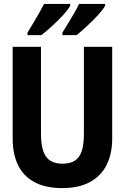

<svg xmlns="http://www.w3.org/2000/svg" viewBox="-20 -954 640 984"><path d="M298 10Q215 10 158.5 -19.5Q102 -49 73.5 -106Q45 -163 45 -243V-714H190V-268Q190 -212 202 -178.5Q214 -145 238.5 -130Q263 -115 300 -115Q339 -115 363.5 -130.5Q388 -146 399 -180Q410 -214 410 -269V-714H555V-244Q555 -166 526.5 -109Q498 -52 441 -21Q384 10 298 10ZM300 -787Q316 -812 332 -839Q348 -866 362.5 -891Q377 -916 385 -934H519V-925Q509 -906 483 -877.5Q457 -849 426.5 -821Q396 -793 373 -774H300ZM121 -787Q137 -813 153 -840Q169 -867 183 -891.5Q197 -916 206 -934H340V-925Q330 -906 304.5 -878Q279 -850 248.5 -822Q218 -794 192 -774H121Z"/></svg>

Font: Noto Sans Mono
Style: Bold
Weight: 700
Designer: Monotype Design Team
Foundry: Monotype Imaging Inc.
Version: Version 2.014